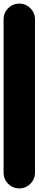

<svg xmlns="http://www.w3.org/2000/svg" viewBox="-20 -1050 215 1070"><path d="M0 -87.7H175V-942.7H0ZM87.7 -175Q63.7 -175 43.7 -163.2Q23.7 -151.3 11.8 -131.3Q0 -111.3 0 -87.7Q0 -63.7 11.8 -43.7Q23.7 -23.7 43.7 -11.8Q63.7 0 87.7 0Q111.3 0 131.3 -11.8Q151.3 -23.7 163.2 -43.7Q175 -63.7 175 -87.7Q175 -111.3 163.2 -131.3Q151.3 -151.3 131.3 -163.2Q111.3 -175 87.7 -175ZM87.7 -1030Q63.7 -1030 43.7 -1018.2Q23.7 -1006.3 11.8 -986.3Q0 -966.3 0 -942.7Q0 -918.7 11.8 -898.7Q23.7 -878.7 43.7 -866.8Q63.7 -855 87.7 -855Q111.3 -855 131.3 -866.8Q151.3 -878.7 163.2 -898.7Q175 -918.7 175 -942.7Q175 -966.3 163.2 -986.3Q151.3 -1006.3 131.3 -1018.2Q111.3 -1030 87.7 -1030Z"/></svg>

Font: Wavefont Thin
Style: Regular
Weight: 100
Monospace: yes
Version: Version 3.005;gftools[0.9.33]